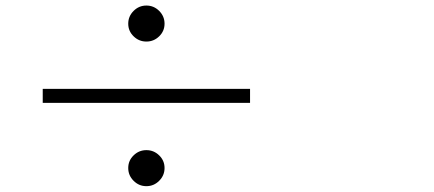

<svg xmlns="http://www.w3.org/2000/svg" viewBox="-20 -714 1540 682"><path d="M454.6 -585Q435.5 -603.5 435.5 -629.9Q435.5 -656.2 454.6 -675.3Q473.6 -694.3 500 -694.3Q526.4 -694.3 545.4 -675.3Q564.5 -656.2 564.5 -629.9Q564.5 -603.5 545.4 -585Q526.4 -566.4 500 -566.4Q473.6 -566.4 454.6 -585ZM131.8 -398.4H868.2V-348.6H131.8ZM454.6 -71.8Q435.5 -90.8 435.5 -117.2Q435.5 -143.6 454.6 -162.1Q473.6 -180.7 500 -180.7Q526.4 -180.7 545.4 -162.1Q564.5 -143.6 564.5 -117.2Q564.5 -90.8 545.4 -71.8Q526.4 -52.7 500 -52.7Q473.6 -52.7 454.6 -71.8Z"/></svg>

Font: Bpmf Zihi Sans Light
Style: Light
Weight: 300
Foundry: But Ko
Version: Version 1.320